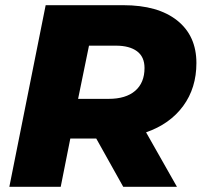

<svg xmlns="http://www.w3.org/2000/svg" viewBox="-20 -720 780 740"><path d="M543 -210 662 0H455L351 -186H251L214 0H16L156 -700H455Q589 -700 663 -641Q737 -582 737 -477Q737 -381 686 -311.5Q635 -242 543 -210ZM427 -544H323L281 -339H399Q465 -339 501 -370Q537 -401 537 -458Q537 -501 508 -522.5Q479 -544 427 -544Z"/></svg>

Font: Montserrat Alternates ExtraBold
Style: Italic
Weight: 800
Italic angle: -11.3°
Designer: Julieta Ulanovsky
Foundry: Julieta Ulanovsky
Version: Version 7.200